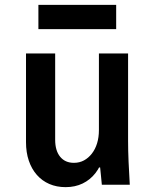

<svg xmlns="http://www.w3.org/2000/svg" viewBox="-20 -760 640 790"><path d="M507 -180V-540H387V-225Q387 -195 379.5 -170.5Q372 -146 358 -128Q344 -110 325.5 -100Q307 -90 284 -90Q248 -90 227.5 -115Q207 -140 207 -185V-540H87V-175Q87 -133 98.5 -99Q110 -65 131.5 -40.5Q153 -16 183 -3Q213 10 250 10Q289 10 320 -5Q351 -20 372.5 -47.5Q394 -75 405.5 -115Q417 -155 417 -205L362 -71H392Q394 -54 395.5 -36.5Q397 -19 399 0H514Q511 -48 509 -95Q507 -142 507 -180ZM138 -640H458V-740H138Z"/></svg>

Font: CommitMonoV143 ExtLt
Style: Regular
Weight: 200
Monospace: yes
Designer: Eigil Nikolajsen
Foundry: Eigil Nikolajsen
Version: Version 1.143